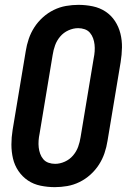

<svg xmlns="http://www.w3.org/2000/svg" viewBox="-20 -763 540 791"><path d="M206 8Q176 8 147 2Q118 -4 95 -19.5Q72 -35 56 -58.5Q40 -82 33.5 -110Q27 -138 27 -167.5Q27 -197 32 -228L86 -552Q90 -578 98.5 -603Q107 -628 121.5 -650.5Q136 -673 156.5 -691.5Q177 -710 201.5 -722Q226 -734 252 -738.5Q278 -743 303 -743Q333 -743 362 -737Q391 -731 414.5 -715.5Q438 -700 453.5 -676.5Q469 -653 476 -625Q483 -597 482.5 -567.5Q482 -538 477 -507L423 -183Q419 -157 410.5 -132Q402 -107 387.5 -84.5Q373 -62 352.5 -43.5Q332 -25 307.5 -13Q283 -1 257 3.5Q231 8 206 8ZM207 -88Q227 -88 247 -97Q267 -106 281 -122.5Q295 -139 302 -158.5Q309 -178 312 -198L366 -523Q369 -537 370 -551.5Q371 -566 369.5 -579.5Q368 -593 363.5 -605.5Q359 -618 350.5 -628Q342 -638 329 -642.5Q316 -647 302 -647Q282 -647 262 -638Q242 -629 228 -612.5Q214 -596 207 -576.5Q200 -557 197 -537L143 -212Q140 -198 139 -183.5Q138 -169 139.5 -155.5Q141 -142 145.5 -129.5Q150 -117 158.5 -107Q167 -97 180 -92.5Q193 -88 207 -88Z"/></svg>

Font: Iosevka Web
Style: Bold Italic
Weight: 700
Italic angle: -9°
Monospace: yes
Designer: Belleve Invis
Foundry: Belleve Invis
Version: Version 28.0.3; ttfautohint (v1.8.3)